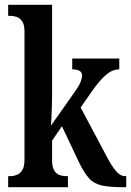

<svg xmlns="http://www.w3.org/2000/svg" viewBox="-20 -780 546 800"><path d="M14 0V-46H23Q36 -46 49.5 -51Q63 -56 72.5 -70.5Q82 -85 82 -115V-649Q82 -677 72.5 -691Q63 -705 49.5 -709.5Q36 -714 23 -714H14V-760H197V-376Q197 -359 196 -332Q195 -305 194 -282.5Q193 -260 192 -256L292 -398Q311 -425 316.5 -440.5Q322 -456 322 -465Q322 -491 281 -491V-536H477V-491Q448 -491 421.5 -468Q395 -445 364 -401L316 -332L423 -131Q444 -90 462.5 -68Q481 -46 502 -46H506V0H494Q438 0 405 -7Q372 -14 351.5 -36.5Q331 -59 309 -104L238 -254L197 -194V-113Q197 -84 206 -69.5Q215 -55 228.5 -50.5Q242 -46 255 -46H263V0Z"/></svg>

Font: Noto Serif Khmer ExtraCondensed SemiBold
Style: Regular
Weight: 600
Width: 2
Designer: Danh Hong and the Monotype Design Team
Foundry: Monotype Imaging Inc.
Version: Version 2.004; ttfautohint (v1.8.4.7-5d5b)